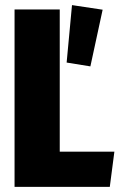

<svg xmlns="http://www.w3.org/2000/svg" viewBox="-20 -732 472 752"><path d="M214 -695V-138H428L410 0H37V-695ZM334 -472 382 -694 262 -712 241 -487Z"/></svg>

Font: Fira Sans Extra Condensed ExtraBold
Style: Regular
Weight: 800
Width: 1
Designer: Carrois Corporate & Edenspiekermann AG
Foundry: Carrois Corporate GbR & Edenspiekermann AG
Version: Version 4.203